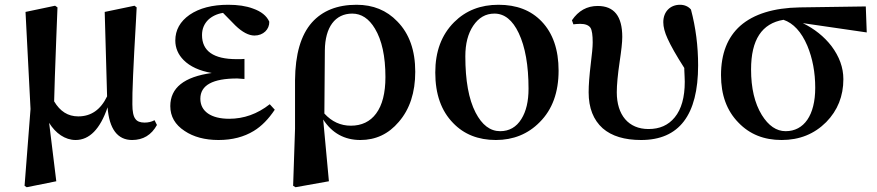

<svg xmlns="http://www.w3.org/2000/svg" viewBox="-20 -571 3677 805"><path d="M216 189 186 -56C213 -12 253 16 297 16C355 16 400 -30 431 -121C438 -30 473 16 534 16C580 16 615 -5 638 -47L628 -67C615 -60 601 -57 586 -57C568 -57 555 -62 548 -72C539 -83 535 -104 535 -134C534 -179 539 -295 550 -482C551 -507 552 -527 553 -540L544 -547L419 -521L429 -167C402 -111 362 -83 308 -83C265 -83 232 -104 207 -146C208 -193 211 -282 216 -412C218 -465 220 -508 221 -540L211 -547L87 -521L108 -114L83 208L92 214Z M896 16C954 16 1003 3 1044 -22C1077 -42 1106 -72 1132 -111L1111 -134C1059 -93 1002 -73 941 -73C865 -73 820 -104 820 -157C820 -214 872 -242 975 -242C980 -242 989 -241 1002 -240C1003 -240 1004 -240 1005 -240V-324C998 -323 987 -323 972 -323C875 -323 827 -357 827 -424C827 -450 836 -471 853 -488C869 -503 890 -513 915 -517L967 -464C996 -436 1023 -422 1047 -422C1084 -422 1110 -448 1109 -480C1098 -505 1075 -523 1041 -535C1012 -546 977 -551 937 -551C870 -551 816 -537 775 -509C735 -481 715 -445 715 -401C715 -370 727 -342 750 -319C777 -292 816 -274 868 -265C752 -249 694 -203 694 -126C694 -83 714 -48 754 -22C791 3 839 16 896 16Z M1359 189 1335 -70C1372 -13 1424 16 1491 16C1555 16 1609 -9 1652 -60C1698 -113 1721 -183 1721 -270C1721 -360 1696 -430 1646 -481C1601 -528 1544 -551 1475 -551C1394 -551 1332 -526 1288 -477C1241 -424 1218 -343 1217 -235V-31L1209 208L1219 214ZM1451 -44C1408 -44 1371 -61 1340 -95L1342 -360C1343 -457 1385 -514 1457 -514C1495 -514 1527 -493 1552 -451C1581 -403 1596 -335 1596 -248C1596 -181 1583 -130 1557 -95C1532 -61 1496 -44 1451 -44Z M1880 -55C1925 -8 1985 16 2059 16C2132 16 2194 -9 2243 -59C2296 -112 2322 -184 2322 -275C2322 -363 2298 -432 2251 -481C2206 -528 2146 -551 2070 -551C1995 -551 1933 -527 1884 -478C1831 -425 1805 -355 1805 -267C1805 -176 1830 -106 1880 -55ZM2077 -21C2035 -21 2001 -47 1974 -99C1945 -155 1931 -234 1931 -335C1931 -388 1942 -430 1964 -463C1987 -497 2016 -514 2053 -514C2095 -514 2129 -487 2155 -432C2182 -375 2196 -297 2196 -199C2196 -146 2186 -104 2166 -72C2145 -38 2115 -21 2077 -21Z M2668 16C2827 16 2907 -88 2907 -297C2907 -378 2897 -456 2877 -531C2866 -544 2850 -551 2831 -551C2791 -551 2761 -523 2761 -478C2761 -458 2767 -435 2779 -409C2792 -380 2815 -339 2849 -286C2849 -285 2849 -283 2849 -280C2850 -256 2851 -239 2851 -228C2851 -163 2837 -113 2809 -79C2782 -46 2746 -30 2699 -30C2615 -30 2566 -89 2566 -184C2566 -215 2570 -258 2578 -312C2585 -359 2589 -393 2589 -416C2589 -503 2555 -546 2486 -546C2441 -546 2405 -526 2378 -486L2384 -469C2393 -470 2403 -471 2413 -471C2434 -471 2449 -465 2456 -454C2462 -444 2465 -424 2465 -393C2465 -374 2462 -344 2457 -304C2451 -254 2448 -214 2448 -184C2448 -118 2468 -68 2507 -33C2545 0 2599 16 2668 16Z M3257 16C3332 16 3394 -9 3444 -59C3492 -108 3516 -168 3516 -239C3516 -288 3499 -334 3466 -378C3435 -418 3395 -450 3346 -474L3614 -435L3610 -544L3333 -540C3223 -538 3140 -512 3084 -463C3030 -415 3003 -346 3003 -256C3003 -173 3027 -107 3076 -57C3123 -8 3183 16 3257 16ZM3174 -89C3144 -138 3129 -201 3129 -280C3129 -404 3174 -473 3265 -488C3306 -474 3340 -438 3365 -379C3387 -326 3398 -267 3398 -203C3398 -88 3351 -21 3274 -21C3235 -21 3202 -44 3174 -89Z"/></svg>

Font: AllPunType Bold
Style: Regular
Weight: 700
Version: 1.0